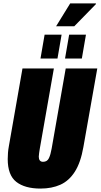

<svg xmlns="http://www.w3.org/2000/svg" viewBox="-20 -1087 587 1119"><path d="M216 12Q125 12 75 -27Q25 -66 25 -160Q25 -177 26.5 -196.5Q28 -216 32 -237L111 -688H294L212 -221Q210 -207 208 -195Q206 -183 206 -174Q206 -160 212 -152Q218 -144 231 -144Q255 -144 265 -165Q275 -186 281 -221L363 -688H547L466 -230Q450 -139 416 -86Q382 -33 332 -10.5Q282 12 216 12ZM216 -746 240 -885H339L315 -746ZM359 -746 383 -885H481L457 -746ZM307 -934 389 -1067H539V-1063L413 -934Z"/></svg>

Font: Archivo ExtraCondensed Black
Style: Italic
Weight: 900
Width: 2
Italic angle: -10°
Designer: Hector Gatti
Foundry: Omnibus-Type
Version: Version 2.001